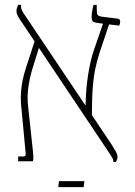

<svg xmlns="http://www.w3.org/2000/svg" viewBox="-20 -667 557 794"><path d="M55 0V-20H76Q83 -20 85 -23Q87 -26 86 -35L68 -225Q64 -260 68 -298.5Q72 -337 85 -379L123 -496L62 -587Q48 -608 48 -621Q48 -627 50 -633.5Q52 -640 55 -647H67V-641Q67 -631 70.5 -625Q74 -619 77 -613L334 -230Q335 -299 344.5 -358.5Q354 -418 368 -459L406 -569L378 -573Q367 -575 363 -579.5Q359 -584 359 -596Q359 -608 361 -620.5Q363 -633 367 -647H380V-629Q380 -610 384 -605Q388 -600 401 -598L466 -590Q477 -589 477 -578Q477 -570 473 -561L431 -566L395 -459Q384 -426 376 -391.5Q368 -357 364 -309.5Q360 -262 360 -191L443 -67Q452 -53 459 -40.5Q466 -28 466 -17Q466 -8 459 3H449Q449 -6 445.5 -12.5Q442 -19 436 -28L141 -469L113 -379Q102 -342 97 -304Q92 -266 96 -230L116 -43Q118 -21 118 -14.5Q118 -8 116 0ZM221 107 224 82H329L326 107Z"/></svg>

Font: Noto Serif Hebrew SemiCondensed Thin
Style: Regular
Weight: 100
Width: 4
Designer: Monotype Design Team
Foundry: Monotype Imaging Inc.
Version: Version 2.004; ttfautohint (v1.8.4.7-5d5b)